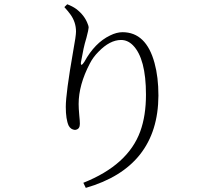

<svg xmlns="http://www.w3.org/2000/svg" viewBox="-20 -827 1040 919"><path d="M343.8 -675.8Q343.8 -721.7 316.4 -758.8Q306.6 -772.5 288.1 -793L301.8 -806.6Q327.1 -796.9 344.7 -784.2Q385.7 -752.9 400.4 -710.9Q404.3 -702.1 404.3 -695.3Q404.3 -686.5 393.6 -645.5Q392.6 -641.6 391.6 -638.7Q379.9 -600.6 368.2 -533.2Q365.2 -517.6 370.1 -516.6Q376 -518.6 383.8 -531.2Q433.6 -622.1 506.8 -657.2Q538.1 -672.9 566.4 -672.9Q679.7 -672.9 719.7 -525.4Q738.3 -458 738.3 -369.1Q736.3 -27.3 390.6 72.3L378.9 47.9Q592.8 -37.1 651.4 -198.2Q678.7 -273.4 678.7 -374Q678.7 -546.9 616.2 -610.4Q590.8 -635.7 559.6 -635.7Q505.9 -635.7 451.2 -579.1Q425.8 -553.7 410.2 -523.4Q356.4 -420.9 356.4 -329.1Q356.4 -308.6 359.4 -275.4Q362.3 -248 362.3 -234.4Q362.3 -210 343.8 -206.1Q340.8 -205.1 338.9 -205.1Q318.4 -207 308.6 -225.6Q294.9 -255.9 294.9 -315.4Q294.9 -379.9 330.1 -581.1Q343.8 -655.3 343.8 -675.8Z"/></svg>

Font: GenYoMin JP Light
Style: Regular
Weight: 300
Version: Version 1.001;PS 1;hotconv 16.6.51;makeotf.lib2.5.65220 DEVE